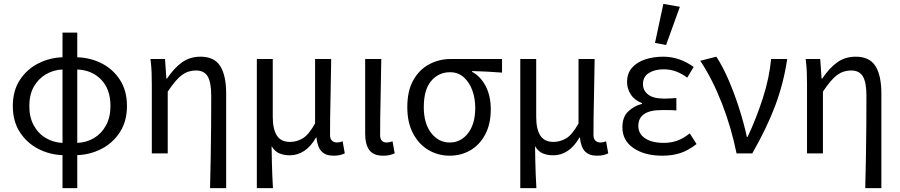

<svg xmlns="http://www.w3.org/2000/svg" viewBox="-20 -790 4636 989"><path d="M302 179V9Q236 7 177.5 -23Q119 -53 82.5 -109Q46 -165 46 -244Q46 -323 82.5 -378.5Q119 -434 177.5 -463.5Q236 -493 302 -495V-622H378V-495Q446 -493 504 -463.5Q562 -434 598 -378.5Q634 -323 634 -244Q634 -165 597.5 -109Q561 -53 502.5 -23Q444 7 378 9V179ZM131 -244Q131 -186 154 -144Q177 -102 216 -79Q255 -56 302 -54V-432Q255 -430 216 -407Q177 -384 154 -343Q131 -302 131 -244ZM549 -244Q549 -330 501.5 -379.5Q454 -429 378 -432V-54Q426 -56 464.5 -79Q503 -102 526 -144Q549 -186 549 -244Z M1062 179Q1064 99 1065.5 16Q1067 -67 1067.5 -147Q1068 -227 1068 -297Q1068 -365 1050 -396Q1032 -427 989 -427Q949 -427 917 -403.5Q885 -380 844 -318V0H762V-353Q762 -382 761 -415Q760 -448 755 -486H830L837 -385H840Q878 -441 918.5 -469.5Q959 -498 1013 -498Q1084 -498 1114.5 -449.5Q1145 -401 1145 -308V179Z M1303 179V-486H1385V-189Q1385 -125 1406 -92Q1427 -59 1474 -59Q1507 -59 1538 -76.5Q1569 -94 1603 -154V-486H1686Q1685 -388 1682.5 -285.5Q1680 -183 1680 -95Q1680 -75 1690 -65.5Q1700 -56 1716 -56Q1729 -56 1745 -62L1756 0Q1746 5 1732 8.5Q1718 12 1698 12Q1657 12 1636 -10.5Q1615 -33 1610 -82H1608Q1582 -36 1547.5 -13Q1513 10 1473 10Q1444 10 1420 0.5Q1396 -9 1379 -37Q1380 11 1380.5 45Q1381 79 1382.5 109.5Q1384 140 1386 179Z M1954 12Q1903 12 1882 -17.5Q1861 -47 1861 -101V-486H1944Q1943 -388 1940.5 -285.5Q1938 -183 1938 -95Q1938 -56 1972 -56Q1984 -56 2002 -62L2013 0Q2002 5 1988 8.5Q1974 12 1954 12Z M2296 12Q2237 12 2187.5 -17Q2138 -46 2108 -102Q2078 -158 2078 -238Q2078 -323 2109.5 -378Q2141 -433 2192 -459.5Q2243 -486 2300 -486H2566V-416Q2525 -419 2489 -421Q2453 -423 2412 -424V-420Q2457 -395 2482.5 -345Q2508 -295 2508 -227Q2508 -152 2480 -98.5Q2452 -45 2404 -16.5Q2356 12 2296 12ZM2297 -56Q2354 -56 2391 -104Q2428 -152 2428 -234Q2428 -283 2413 -324.5Q2398 -366 2369 -392Q2340 -418 2298 -418Q2240 -418 2201.5 -373.5Q2163 -329 2163 -238Q2163 -154 2201 -105Q2239 -56 2297 -56Z M2660 179V-486H2742V-189Q2742 -125 2763 -92Q2784 -59 2831 -59Q2864 -59 2895 -76.5Q2926 -94 2960 -154V-486H3043Q3042 -388 3039.5 -285.5Q3037 -183 3037 -95Q3037 -75 3047 -65.5Q3057 -56 3073 -56Q3086 -56 3102 -62L3113 0Q3103 5 3089 8.5Q3075 12 3055 12Q3014 12 2993 -10.5Q2972 -33 2967 -82H2965Q2939 -36 2904.5 -13Q2870 10 2830 10Q2801 10 2777 0.5Q2753 -9 2736 -37Q2737 11 2737.5 45Q2738 79 2739.5 109.5Q2741 140 2743 179Z M3391 12Q3301 12 3243.5 -27Q3186 -66 3186 -134Q3186 -187 3215.5 -215.5Q3245 -244 3287 -255V-259Q3249 -273 3229.5 -303Q3210 -333 3210 -367Q3210 -412 3235.5 -441Q3261 -470 3303.5 -484Q3346 -498 3396 -498Q3440 -498 3479.5 -484Q3519 -470 3553 -445L3520 -390Q3492 -411 3462 -422Q3432 -433 3398 -433Q3353 -433 3322.5 -414Q3292 -395 3292 -357Q3292 -324 3318.5 -303Q3345 -282 3403 -282Q3417 -282 3431 -283Q3445 -284 3464 -285V-221Q3442 -223 3424 -223Q3406 -223 3388 -223Q3268 -223 3268 -141Q3268 -101 3303 -77.5Q3338 -54 3400 -54Q3435 -54 3467 -65Q3499 -76 3533 -103L3568 -48Q3524 -14 3483 -1Q3442 12 3391 12ZM3411 -558 3354 -569 3397 -770 3482 -755Z M3774 0Q3747 -134 3698 -259Q3649 -384 3587 -477L3670 -498Q3704 -446 3734.5 -374.5Q3765 -303 3789 -227Q3813 -151 3827 -85H3831Q3875 -178 3909 -283Q3943 -388 3952 -486H4035Q4016 -359 3972.5 -244Q3929 -129 3855 0Z M4437 179Q4439 99 4440.5 16Q4442 -67 4442.5 -147Q4443 -227 4443 -297Q4443 -365 4425 -396Q4407 -427 4364 -427Q4324 -427 4292 -403.5Q4260 -380 4219 -318V0H4137V-353Q4137 -382 4136 -415Q4135 -448 4130 -486H4205L4212 -385H4215Q4253 -441 4293.5 -469.5Q4334 -498 4388 -498Q4459 -498 4489.5 -449.5Q4520 -401 4520 -308V179Z"/></svg>

Font: .
Style: 
Weight: 400
Designer: Paul D. Hunt, Dalton Maag
Foundry: Dalton Maag Ltd
Version: Version 1.200